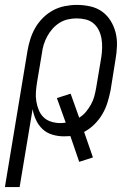

<svg xmlns="http://www.w3.org/2000/svg" viewBox="-53 -548 548 783"><path d="M-33 215 59 -340Q63 -364 70.5 -388Q78 -412 90.5 -434Q103 -456 122 -475Q141 -494 163.5 -506Q186 -518 211 -523Q236 -528 260 -528Q288 -528 315 -522Q342 -516 363 -501Q384 -486 398 -463.5Q412 -441 418.5 -415Q425 -389 424 -361Q423 -333 418 -305L398 -180Q393 -155 385.5 -130.5Q378 -106 365 -83.5Q352 -61 332.5 -41.5Q313 -22 290 -10L326 94L270 112L234 7Q228 7 221 7.5Q214 8 208 8Q183 8 160 1Q137 -6 120.5 -21.5Q104 -37 94 -58.5Q84 -80 80 -103L27 215ZM194 -46Q199 -46 204 -46.5Q209 -47 215 -48L179 -148L235 -166L270 -68Q286 -78 297.5 -92Q309 -106 318 -122Q327 -138 331.5 -155Q336 -172 339 -189L360 -314Q363 -333 363.5 -352.5Q364 -372 361 -390Q358 -408 350 -424.5Q342 -441 328.5 -452.5Q315 -464 297 -468.5Q279 -473 259 -473Q242 -473 224 -469Q206 -465 190 -455Q174 -445 161.5 -431Q149 -417 140 -400.5Q131 -384 125.5 -366.5Q120 -349 118 -331L98 -212Q95 -193 93.5 -173.5Q92 -154 95 -135.5Q98 -117 105 -99.5Q112 -82 125 -69.5Q138 -57 156.5 -51.5Q175 -46 194 -46Z"/></svg>

Font: Iosevka QP Light
Style: Italic
Weight: 300
Italic angle: -9°
Designer: Belleve Invis
Foundry: Belleve Invis
Version: Version 20.0.0; ttfautohint (v1.8.4)